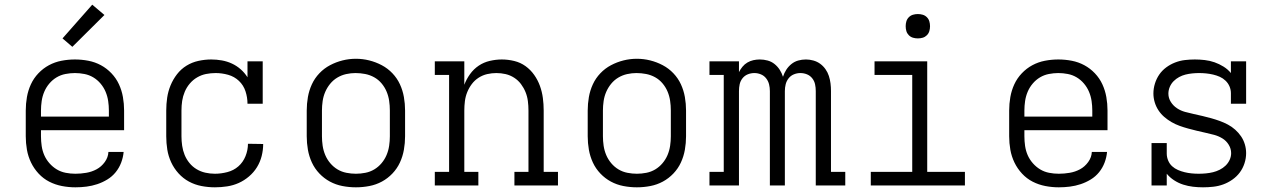

<svg xmlns="http://www.w3.org/2000/svg" viewBox="-20 -792 5440 820"><path d="M302 8Q273 8 244.5 2.5Q216 -3 190.5 -16Q165 -29 145 -50.5Q125 -72 112.5 -98Q100 -124 95 -152.5Q90 -181 90 -210V-320Q90 -349 95 -377.5Q100 -406 112 -432Q124 -458 144 -479Q164 -500 189 -513.5Q214 -527 242.5 -532.5Q271 -538 300 -538Q329 -538 357.5 -532.5Q386 -527 411 -513.5Q436 -500 456 -479Q476 -458 488 -432Q500 -406 505 -377.5Q510 -349 510 -320V-236H155V-210Q155 -189 158 -168.5Q161 -148 169 -129.5Q177 -111 191 -95Q205 -79 222.5 -68.5Q240 -58 260.5 -54Q281 -50 302 -50Q325 -50 348.5 -54Q372 -58 392.5 -69Q413 -80 427.5 -100Q442 -120 443 -143H508Q506 -120 497.5 -97.5Q489 -75 474 -56.5Q459 -38 438.5 -25.5Q418 -13 395.5 -5.5Q373 2 349.5 5Q326 8 302 8ZM155 -294H445V-320Q445 -340 442 -360.5Q439 -381 431 -400Q423 -419 409.5 -435Q396 -451 378.5 -461.5Q361 -472 340.5 -476Q320 -480 300 -480Q280 -480 259.5 -476Q239 -472 221.5 -461.5Q204 -451 190.5 -435Q177 -419 169 -400Q161 -381 158 -360.5Q155 -340 155 -320ZM289 -592 247 -628 374 -772 426 -728Z M898 8Q869 8 840.5 2.5Q812 -3 787 -16.5Q762 -30 742.5 -51.5Q723 -73 711 -99Q699 -125 694.5 -153Q690 -181 690 -210V-320Q690 -348 694 -375Q698 -402 708.5 -427.5Q719 -453 736 -475Q753 -497 776.5 -511.5Q800 -526 827.5 -532Q855 -538 882 -538Q905 -538 927.5 -534Q950 -530 970.5 -520.5Q991 -511 1008 -496Q1025 -481 1037 -462V-530H1102V-349H1037Q1037 -376 1028.5 -402Q1020 -428 1000.5 -446.5Q981 -465 954.5 -472.5Q928 -480 901 -480Q880 -480 860 -476Q840 -472 822 -461.5Q804 -451 790.5 -435Q777 -419 769 -400Q761 -381 758 -361Q755 -341 755 -320V-210Q755 -190 758 -169.5Q761 -149 768.5 -130.5Q776 -112 789 -96Q802 -80 819.5 -69.5Q837 -59 857 -54.5Q877 -50 898 -50Q924 -50 951 -57Q978 -64 998 -81.5Q1018 -99 1028.5 -125Q1039 -151 1039 -178L1104 -177Q1104 -151 1097.5 -125.5Q1091 -100 1077.5 -78Q1064 -56 1043.5 -38.5Q1023 -21 999.5 -10.5Q976 0 950 4Q924 8 898 8Z M1500 8Q1471 8 1442.5 2.5Q1414 -3 1389 -16.5Q1364 -30 1344 -51Q1324 -72 1312 -98Q1300 -124 1295 -152.5Q1290 -181 1290 -210V-320Q1290 -349 1295 -377.5Q1300 -406 1312 -432Q1324 -458 1344 -479Q1364 -500 1389.5 -513.5Q1415 -527 1443 -534Q1471 -541 1500 -541Q1529 -541 1557 -534Q1585 -527 1610.5 -513.5Q1636 -500 1656 -479Q1676 -458 1688 -432Q1700 -406 1705 -377.5Q1710 -349 1710 -320V-210Q1710 -181 1705 -152.5Q1700 -124 1688 -98Q1676 -72 1656 -51Q1636 -30 1611 -16.5Q1586 -3 1557.5 2.5Q1529 8 1500 8ZM1500 -50Q1520 -50 1540.5 -54Q1561 -58 1578.5 -68.5Q1596 -79 1609.5 -95Q1623 -111 1631 -130Q1639 -149 1642 -169.5Q1645 -190 1645 -210V-320Q1645 -341 1642 -361.5Q1639 -382 1631 -401Q1623 -420 1609.5 -436Q1596 -452 1578 -462Q1560 -472 1539.5 -476Q1519 -480 1498 -480Q1478 -480 1458 -475.5Q1438 -471 1420.5 -460.5Q1403 -450 1390 -434Q1377 -418 1369 -399.5Q1361 -381 1358 -360.5Q1355 -340 1355 -320V-210Q1355 -190 1358 -169.5Q1361 -149 1369 -130Q1377 -111 1390.5 -95Q1404 -79 1421.5 -68.5Q1439 -58 1459.5 -54Q1480 -50 1500 -50Z M1837 0V-58H1898V-472H1837V-530H1963V-430Q1972 -454 1987.5 -475.5Q2003 -497 2024.5 -511.5Q2046 -526 2072 -532Q2098 -538 2123 -538Q2150 -538 2176.5 -531.5Q2203 -525 2224.5 -509.5Q2246 -494 2261.5 -472Q2277 -450 2286 -425Q2295 -400 2298.5 -373.5Q2302 -347 2302 -320V-58H2363V0H2177V-58H2237V-320Q2237 -340 2234.5 -360Q2232 -380 2224.5 -398.5Q2217 -417 2205 -433Q2193 -449 2176 -460Q2159 -471 2139.5 -475.5Q2120 -480 2100 -480Q2080 -480 2060.5 -475.5Q2041 -471 2024 -460Q2007 -449 1995 -433Q1983 -417 1975.5 -398.5Q1968 -380 1965.5 -360Q1963 -340 1963 -320V-58H2023V0Z M2700 8Q2671 8 2642.5 2.5Q2614 -3 2589 -16.5Q2564 -30 2544 -51Q2524 -72 2512 -98Q2500 -124 2495 -152.5Q2490 -181 2490 -210V-320Q2490 -349 2495 -377.5Q2500 -406 2512 -432Q2524 -458 2544 -479Q2564 -500 2589.5 -513.5Q2615 -527 2643 -534Q2671 -541 2700 -541Q2729 -541 2757 -534Q2785 -527 2810.5 -513.5Q2836 -500 2856 -479Q2876 -458 2888 -432Q2900 -406 2905 -377.5Q2910 -349 2910 -320V-210Q2910 -181 2905 -152.5Q2900 -124 2888 -98Q2876 -72 2856 -51Q2836 -30 2811 -16.5Q2786 -3 2757.5 2.5Q2729 8 2700 8ZM2700 -50Q2720 -50 2740.5 -54Q2761 -58 2778.5 -68.5Q2796 -79 2809.5 -95Q2823 -111 2831 -130Q2839 -149 2842 -169.5Q2845 -190 2845 -210V-320Q2845 -341 2842 -361.5Q2839 -382 2831 -401Q2823 -420 2809.5 -436Q2796 -452 2778 -462Q2760 -472 2739.5 -476Q2719 -480 2698 -480Q2678 -480 2658 -475.5Q2638 -471 2620.5 -460.5Q2603 -450 2590 -434Q2577 -418 2569 -399.5Q2561 -381 2558 -360.5Q2555 -340 2555 -320V-210Q2555 -190 2558 -169.5Q2561 -149 2569 -130Q2577 -111 2590.5 -95Q2604 -79 2621.5 -68.5Q2639 -58 2659.5 -54Q2680 -50 2700 -50Z M3010 0V-58H3071V-472H3010V-530H3136V-484Q3142 -496 3151 -507Q3160 -518 3172 -525Q3184 -532 3197.5 -535Q3211 -538 3225 -538Q3242 -538 3258.5 -533.5Q3275 -529 3288 -518.5Q3301 -508 3310 -494Q3319 -480 3324 -464Q3329 -480 3338 -494Q3347 -508 3360 -518.5Q3373 -529 3389 -533.5Q3405 -538 3422 -538Q3438 -538 3454 -533.5Q3470 -529 3483 -519.5Q3496 -510 3505.5 -496.5Q3515 -483 3520 -467.5Q3525 -452 3527 -436Q3529 -420 3529 -403V-58H3590V0H3464V-403Q3464 -418 3461 -432Q3458 -446 3449 -457.5Q3440 -469 3426.5 -474.5Q3413 -480 3398 -480Q3384 -480 3370.5 -474.5Q3357 -469 3348 -457.5Q3339 -446 3335.5 -432Q3332 -418 3332 -403V0H3268V-403Q3268 -418 3264.5 -432Q3261 -446 3252 -457.5Q3243 -469 3229.5 -474.5Q3216 -480 3202 -480Q3187 -480 3173.5 -474.5Q3160 -469 3151 -457.5Q3142 -446 3139 -432Q3136 -418 3136 -403V0Z M3699 0V-58H3876V-472H3715V-530H3940V-58H4101V0ZM3900 -628Q3889 -628 3879 -631Q3869 -634 3861.5 -641.5Q3854 -649 3851 -659Q3848 -669 3848 -680Q3848 -691 3851 -701Q3854 -711 3861.5 -718.5Q3869 -726 3879 -729Q3889 -732 3900 -732Q3911 -732 3921 -729Q3931 -726 3938.5 -718.5Q3946 -711 3949 -701Q3952 -691 3952 -680Q3952 -669 3949 -659Q3946 -649 3938.5 -641.5Q3931 -634 3921 -631Q3911 -628 3900 -628Z M4502 8Q4473 8 4444.5 2.5Q4416 -3 4390.5 -16Q4365 -29 4345 -50.5Q4325 -72 4312.5 -98Q4300 -124 4295 -152.5Q4290 -181 4290 -210V-320Q4290 -349 4295 -377.5Q4300 -406 4312 -432Q4324 -458 4344 -479Q4364 -500 4389 -513.5Q4414 -527 4442.5 -532.5Q4471 -538 4500 -538Q4529 -538 4557.5 -532.5Q4586 -527 4611 -513.5Q4636 -500 4656 -479Q4676 -458 4688 -432Q4700 -406 4705 -377.5Q4710 -349 4710 -320V-236H4355V-210Q4355 -189 4358 -168.5Q4361 -148 4369 -129.5Q4377 -111 4391 -95Q4405 -79 4422.5 -68.5Q4440 -58 4460.5 -54Q4481 -50 4502 -50Q4525 -50 4548.5 -54Q4572 -58 4592.5 -69Q4613 -80 4627.5 -100Q4642 -120 4643 -143H4708Q4706 -120 4697.5 -97.5Q4689 -75 4674 -56.5Q4659 -38 4638.5 -25.5Q4618 -13 4595.5 -5.5Q4573 2 4549.5 5Q4526 8 4502 8ZM4355 -294H4645V-320Q4645 -340 4642 -360.5Q4639 -381 4631 -400Q4623 -419 4609.5 -435Q4596 -451 4578.5 -461.5Q4561 -472 4540.5 -476Q4520 -480 4500 -480Q4480 -480 4459.5 -476Q4439 -472 4421.5 -461.5Q4404 -451 4390.5 -435Q4377 -419 4369 -400Q4361 -381 4358 -360.5Q4355 -340 4355 -320Z M5118 8Q5096 8 5075 5.5Q5054 3 5033.5 -3.5Q5013 -10 4994.5 -22Q4976 -34 4963 -50V0H4898V-181H4963V-136Q4963 -121 4969 -106.5Q4975 -92 4986 -82Q4997 -72 5011 -66Q5025 -60 5039.5 -56.5Q5054 -53 5069 -51.5Q5084 -50 5099 -50Q5099 -50 5099.5 -50Q5100 -50 5100 -50Q5115 -50 5130.5 -51.5Q5146 -53 5160.5 -56.5Q5175 -60 5189 -67Q5203 -74 5214 -84.5Q5225 -95 5231.5 -109Q5238 -123 5238 -138Q5238 -157 5227.5 -174Q5217 -191 5200.5 -201Q5184 -211 5165.5 -216Q5147 -221 5128.5 -225Q5110 -229 5091.5 -233.5Q5073 -238 5054.5 -243Q5036 -248 5018 -254.5Q5000 -261 4983.5 -270.5Q4967 -280 4952.5 -292.5Q4938 -305 4927.5 -321Q4917 -337 4911.5 -355.5Q4906 -374 4906 -393Q4906 -414 4912.5 -435Q4919 -456 4931 -473.5Q4943 -491 4960.5 -504Q4978 -517 4998.5 -525Q5019 -533 5040.5 -535.5Q5062 -538 5083 -538Q5104 -538 5125.5 -535.5Q5147 -533 5167 -526Q5187 -519 5205.5 -507.5Q5224 -496 5237 -480V-530H5302V-349H5237V-394Q5237 -409 5231 -423Q5225 -437 5214 -447.5Q5203 -458 5189.5 -464Q5176 -470 5161 -473.5Q5146 -477 5131 -478.5Q5116 -480 5101 -480Q5087 -480 5072 -478.5Q5057 -477 5043 -473.5Q5029 -470 5016 -463Q5003 -456 4992.5 -445.5Q4982 -435 4976 -421Q4970 -407 4970 -392Q4970 -373 4980.5 -356.5Q4991 -340 5007 -329.5Q5023 -319 5041.5 -314Q5060 -309 5078.5 -305Q5097 -301 5116 -296.5Q5135 -292 5153 -287Q5171 -282 5189 -275.5Q5207 -269 5224 -260Q5241 -251 5255.5 -238Q5270 -225 5280.5 -209.5Q5291 -194 5296.5 -175.5Q5302 -157 5302 -138Q5302 -116 5295 -94.5Q5288 -73 5275 -55.5Q5262 -38 5243.5 -25Q5225 -12 5204.5 -4.5Q5184 3 5162 5.5Q5140 8 5118 8Z"/></svg>

Font: Iosevka Slab Light Extended
Style: Regular
Weight: 300
Width: 7
Monospace: yes
Designer: Belleve Invis
Foundry: Belleve Invis
Version: Version 11.1.0; ttfautohint (v1.8.3)